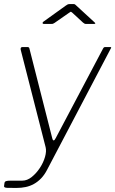

<svg xmlns="http://www.w3.org/2000/svg" viewBox="-35 -762 568 947"><path d="M46 165Q18 165 1 164.5Q-16 164 -15 156L-13 141Q-12 134 -5.5 131.5Q1 129 19 129H75Q99 129 121.5 111Q144 93 161.5 66.5Q179 40 187 12Q195 -16 190 -36L67 -517Q65 -530 76 -530H100Q109 -530 110 -523L223 -79Q225 -70 229.5 -69.5Q234 -69 240 -81L473 -522Q475 -526 477.5 -528Q480 -530 484 -530H508Q517 -530 511 -522L197 76Q184 101 167.5 118Q151 135 132 145.5Q113 156 91.5 160.5Q70 165 46 165ZM374 -651 322 -699Q315 -705 313.5 -704Q312 -703 303 -697L234 -649Q228 -645 225.5 -644.5Q223 -644 218 -644H181Q176 -644 175 -647.5Q174 -651 179 -655L289 -734Q294 -738 298.5 -740Q303 -742 310 -742H328Q334 -742 337 -738.5Q340 -735 343 -733L430 -653Q435 -649 435 -646.5Q435 -644 429 -644H388Q384 -644 381 -646Q378 -648 374 -651Z"/></svg>

Font: Libre Franklin Thin
Style: Italic
Weight: 100
Italic angle: -8°
Designer: Pablo Impallari, Rodrigo Fuenzalida, Nhung Nguyen
Foundry: Impallari Type
Version: Version 3.000